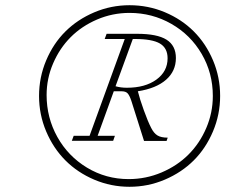

<svg xmlns="http://www.w3.org/2000/svg" viewBox="-20 -737 899 744"><path d="M481.9 -716.8Q554.2 -716.8 619.1 -689.5Q684.1 -662.1 731 -615.2Q777.8 -568.4 805.4 -503.2Q833 -438 833 -365.2Q833 -293.5 805.4 -228Q777.8 -162.6 731 -115.7Q684.1 -68.8 618.9 -41Q553.7 -13.2 481.9 -13.2Q410.2 -13.2 345.2 -40.8Q280.3 -68.4 233.4 -115.5Q186.5 -162.6 158.9 -227.8Q131.3 -293 131.3 -365.2Q131.3 -437.5 158.9 -502.9Q186.5 -568.4 233.4 -615Q280.3 -661.6 345.2 -689.2Q410.2 -716.8 481.9 -716.8ZM478.5 -43Q545.4 -43 606.2 -68.8Q667 -94.7 710.4 -138.2Q753.9 -181.6 779.3 -241Q804.7 -300.3 804.7 -365.2Q804.7 -454.1 761.5 -528.1Q718.3 -602.1 644 -644.5Q569.8 -687 481.9 -687Q416 -687 356.2 -661.4Q296.4 -635.7 253.7 -592.8Q210.9 -549.8 185.8 -491.2Q160.6 -432.6 160.6 -368.7Q160.6 -281.2 202.1 -206.5Q243.7 -131.8 317.1 -87.4Q390.6 -43 478.5 -43ZM258.3 -191.4 265.6 -210.9H327.1L463.4 -585.9H385.7L393.1 -606H511.7Q588.9 -606 625.2 -583.3Q661.6 -560.5 661.6 -512.2Q661.6 -461.4 623.5 -428Q585.4 -394.5 514.2 -383.3Q521.5 -353.5 537.4 -309.6Q553.2 -265.6 565.9 -241.2Q576.2 -220.7 590.1 -212.2Q604 -203.6 629.9 -203.6L625.5 -190.9H538.1Q531.7 -210.4 515.4 -262.7Q499 -314.9 488.8 -346.7Q481.9 -367.2 474.6 -375.2Q467.3 -383.3 451.2 -383.3H420.9L358.4 -210.9H425.3L418.5 -191.4ZM502.9 -585.9H494.6L427.7 -402.8Q447.8 -397 471.7 -397Q542.5 -397 585.9 -428.5Q629.4 -460 629.4 -511.2Q629.4 -550.8 599.6 -568.4Q569.8 -585.9 502.9 -585.9Z"/></svg>

Font: Elstob ExtraLight
Style: Italic
Weight: 200
Italic angle: -20°
Designer: Peter S. Baker
Version: Version 1.015